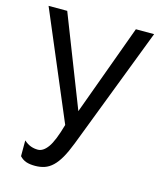

<svg xmlns="http://www.w3.org/2000/svg" viewBox="-112 -602 751 905"><g transform="rotate(15 263.5 -149.5)"><path d="M70 119Q87 134 103.5 140Q120 146 138 146Q164 146 187 114Q210 82 233 0L12 -522H103L276 -79L438 -522H527L299 72Q282 116 265.5 145Q249 174 230.5 191.5Q212 209 191 216Q170 223 145 223Q119 223 101.5 217Q84 211 70 196Z"/></g></svg>

Font: IngvarSans
Style: Regular
Weight: 500
Version: Version 3.000